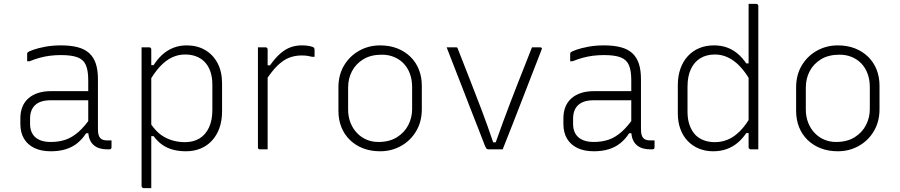

<svg xmlns="http://www.w3.org/2000/svg" viewBox="-20 -770 4640 990"><path d="M485 -361Q485 -330 485 -298Q485 -266 485 -233.5Q485 -201 485 -169Q485 -137 485 -106Q485 -87 488 -75.5Q491 -64 498 -57Q504 -51 513 -48.5Q522 -46 534 -46Q536 -46 538.5 -46Q541 -46 543 -46H555Q555 -37 555 -28.5Q555 -20 555 -11Q555 -5 552 -2.5Q549 0 544 0Q539 0 537 0Q535 0 532 0Q512 0 494.5 -5Q477 -10 463.5 -21.5Q450 -33 442.5 -51.5Q435 -70 435 -97Q435 -135 435 -178Q435 -221 435 -259Q435 -275 435 -291.5Q435 -308 435 -324Q435 -340 435 -356Q435 -407 422.5 -435Q410 -463 379.5 -474.5Q349 -486 294 -486Q264 -486 237 -482.5Q210 -479 184.5 -472Q159 -465 132 -454H120Q120 -464 120 -473Q120 -482 120 -492Q120 -495 121 -497Q122 -499 123 -500Q128 -505 152 -513.5Q176 -522 213 -529Q250 -536 294 -536Q344 -536 380.5 -526.5Q417 -517 440 -496Q463 -475 474 -442Q485 -409 485 -361ZM135 -132Q135 -86 162.5 -62Q190 -38 242 -38Q283 -38 317.5 -49.5Q352 -61 385 -90Q418 -119 454 -172V-83H424Q405 -53 379 -32Q353 -11 319 -0.5Q285 10 242 10Q193 10 158 -6.5Q123 -23 104 -54.5Q85 -86 85 -131V-159Q85 -193 95.5 -219Q106 -245 126.5 -263Q147 -281 176 -290.5Q205 -300 242 -300Q276 -300 308 -300Q340 -300 373.5 -300Q407 -300 445 -300Q453 -300 456.5 -294Q460 -288 461 -277.5Q462 -267 462 -253Q420 -253 386.5 -253Q353 -253 319.5 -253Q286 -253 242 -253Q214 -253 193.5 -246.5Q173 -240 159 -226Q147 -214 141 -197Q135 -180 135 -158Z M710 -526Q717 -526 723.5 -526Q730 -526 736.5 -526Q743 -526 749 -526Q753 -526 755 -524.5Q757 -523 758.5 -521Q760 -519 760 -515Q760 -426 760 -336.5Q760 -247 760 -157.5Q760 -68 760 21.5Q760 111 760 200Q754 200 747.5 200Q741 200 734.5 200Q728 200 721 200Q718 200 715.5 198.5Q713 197 711.5 194.5Q710 192 710 189Q710 112 710 35Q710 -42 710 -118.5Q710 -195 710 -272Q710 -349 710 -426Q710 -449 710 -474.5Q710 -500 710 -526ZM943 -536Q996 -536 1037 -512.5Q1078 -489 1101.5 -445Q1125 -401 1125 -340V-196Q1125 -148 1111.5 -110Q1098 -72 1073 -45Q1048 -18 1014 -4Q980 10 939 10Q903 10 872.5 2Q842 -6 817.5 -23Q793 -40 772 -68H745V-152Q780 -90 827.5 -63.5Q875 -37 934 -37Q977 -37 1008.5 -56Q1040 -75 1057.5 -112.5Q1075 -150 1075 -203V-333Q1075 -372 1064.5 -402Q1054 -432 1034 -452Q1016 -470 991 -479.5Q966 -489 934 -489Q899 -489 867 -474Q835 -459 805 -427Q775 -395 745 -342V-434H772Q793 -467 818.5 -489.5Q844 -512 875 -524Q906 -536 943 -536Z M1346 -433H1372Q1400 -472 1426 -494.5Q1452 -517 1479 -526.5Q1506 -536 1535 -536Q1554 -536 1567.5 -534Q1581 -532 1592 -528Q1598 -526 1600 -522Q1602 -518 1602 -511Q1602 -507 1602 -502.5Q1602 -498 1602 -494Q1602 -490 1602 -485.5Q1602 -481 1602 -477H1590Q1579 -480 1566 -482Q1553 -484 1535 -484Q1501 -484 1471 -472.5Q1441 -461 1410.5 -431.5Q1380 -402 1346 -348ZM1360 0Q1354 0 1347.5 0Q1341 0 1334.5 0Q1328 0 1321 0Q1318 0 1316 -0.5Q1314 -1 1312.5 -2.5Q1311 -4 1310.5 -6Q1310 -8 1310 -11Q1310 -16 1310 -47Q1310 -78 1310 -125Q1310 -172 1310 -226Q1310 -280 1310 -332.5Q1310 -385 1310 -426Q1310 -462 1310 -488Q1310 -514 1310 -526Q1317 -526 1323.5 -526Q1330 -526 1336.5 -526Q1343 -526 1349 -526Q1353 -526 1355 -524.5Q1357 -523 1358.5 -521Q1360 -519 1360 -515Q1360 -509 1360 -471Q1360 -433 1360 -375Q1360 -317 1360 -249.5Q1360 -182 1360 -116.5Q1360 -51 1360 0Z M1940 -536Q1989 -536 2028.5 -520.5Q2068 -505 2096.5 -477Q2125 -449 2140 -411Q2155 -373 2155 -328V-207Q2155 -143 2126 -94Q2097 -45 2048 -17.5Q1999 10 1940 10Q1891 10 1851.5 -5.5Q1812 -21 1783.5 -49Q1755 -77 1740 -115Q1725 -153 1725 -198V-319Q1725 -384 1754 -432.5Q1783 -481 1832 -508.5Q1881 -536 1940 -536ZM1949 -488Q1892 -488 1853.5 -464.5Q1815 -441 1795 -403Q1775 -365 1775 -319V-205Q1775 -168 1787.5 -136.5Q1800 -105 1822 -83Q1842 -62 1870 -50Q1898 -38 1931 -38Q1988 -38 2027 -62.5Q2066 -87 2085.5 -125.5Q2105 -164 2105 -207V-321Q2105 -360 2093 -391.5Q2081 -423 2059 -445Q2039 -465 2011 -476.5Q1983 -488 1949 -488Z M2332 -526Q2334 -526 2335.5 -525.5Q2337 -525 2338 -524Q2339 -523 2340 -520Q2370 -443 2400.5 -365.5Q2431 -288 2462 -206.5Q2493 -125 2523 -36H2536Q2555 -89 2573.5 -140Q2592 -191 2611 -240Q2630 -289 2648.5 -337Q2667 -385 2686 -432Q2705 -479 2723 -526Q2734 -526 2745 -526Q2756 -526 2766 -526Q2769 -526 2771 -524.5Q2773 -523 2774 -521Q2775 -519 2773 -515Q2748 -451 2723 -386.5Q2698 -322 2673 -257.5Q2648 -193 2623 -129Q2598 -65 2572 0Q2553 0 2534.5 0Q2516 0 2499 0Q2495 0 2492 -1.5Q2489 -3 2486.5 -6.5Q2484 -10 2481 -17Q2462 -67 2442 -117.5Q2422 -168 2402.5 -218.5Q2383 -269 2363 -320.5Q2343 -372 2323 -423Q2303 -474 2283 -526Q2295 -526 2307.5 -526Q2320 -526 2332 -526Z M3285 -361Q3285 -330 3285 -298Q3285 -266 3285 -233.5Q3285 -201 3285 -169Q3285 -137 3285 -106Q3285 -87 3288 -75.5Q3291 -64 3298 -57Q3304 -51 3313 -48.5Q3322 -46 3334 -46Q3336 -46 3338.5 -46Q3341 -46 3343 -46H3355Q3355 -37 3355 -28.5Q3355 -20 3355 -11Q3355 -5 3352 -2.5Q3349 0 3344 0Q3339 0 3337 0Q3335 0 3332 0Q3312 0 3294.5 -5Q3277 -10 3263.5 -21.5Q3250 -33 3242.5 -51.5Q3235 -70 3235 -97Q3235 -135 3235 -178Q3235 -221 3235 -259Q3235 -275 3235 -291.5Q3235 -308 3235 -324Q3235 -340 3235 -356Q3235 -407 3222.5 -435Q3210 -463 3179.5 -474.5Q3149 -486 3094 -486Q3064 -486 3037 -482.5Q3010 -479 2984.5 -472Q2959 -465 2932 -454H2920Q2920 -464 2920 -473Q2920 -482 2920 -492Q2920 -495 2921 -497Q2922 -499 2923 -500Q2928 -505 2952 -513.5Q2976 -522 3013 -529Q3050 -536 3094 -536Q3144 -536 3180.5 -526.5Q3217 -517 3240 -496Q3263 -475 3274 -442Q3285 -409 3285 -361ZM2935 -132Q2935 -86 2962.5 -62Q2990 -38 3042 -38Q3083 -38 3117.5 -49.5Q3152 -61 3185 -90Q3218 -119 3254 -172V-83H3224Q3205 -53 3179 -32Q3153 -11 3119 -0.5Q3085 10 3042 10Q2993 10 2958 -6.5Q2923 -23 2904 -54.5Q2885 -86 2885 -131V-159Q2885 -193 2895.5 -219Q2906 -245 2926.5 -263Q2947 -281 2976 -290.5Q3005 -300 3042 -300Q3076 -300 3108 -300Q3140 -300 3173.5 -300Q3207 -300 3245 -300Q3253 -300 3256.5 -294Q3260 -288 3261 -277.5Q3262 -267 3262 -253Q3220 -253 3186.5 -253Q3153 -253 3119.5 -253Q3086 -253 3042 -253Q3014 -253 2993.5 -246.5Q2973 -240 2959 -226Q2947 -214 2941 -197Q2935 -180 2935 -158Z M3661 -536Q3698 -536 3727.5 -525.5Q3757 -515 3782 -494.5Q3807 -474 3828 -443H3855V-344Q3812 -420 3765.5 -454.5Q3719 -489 3666 -489Q3623 -489 3591.5 -470Q3560 -451 3542.5 -414Q3525 -377 3525 -323V-193Q3525 -154 3536 -124Q3547 -94 3566 -74Q3584 -56 3609.5 -46.5Q3635 -37 3666 -37Q3701 -37 3733.5 -50.5Q3766 -64 3796.5 -95Q3827 -126 3855 -176V-84H3828Q3808 -54 3782.5 -33Q3757 -12 3726 -1Q3695 10 3657 10Q3618 10 3584.5 -3.5Q3551 -17 3526.5 -42.5Q3502 -68 3488.5 -104Q3475 -140 3475 -186V-330Q3475 -378 3488.5 -416Q3502 -454 3527 -481Q3552 -508 3586 -522Q3620 -536 3661 -536ZM3879 -750Q3883 -750 3885 -748.5Q3887 -747 3888.5 -745Q3890 -743 3890 -739Q3890 -659 3890 -575Q3890 -491 3890 -408Q3890 -325 3890 -246.5Q3890 -168 3890 -100Q3890 -67 3890 -41.5Q3890 -16 3890 0Q3885 0 3880 0Q3875 0 3870.5 0Q3866 0 3861 0Q3856 0 3851 0Q3848 0 3845.5 -1.5Q3843 -3 3841.5 -5Q3840 -7 3840 -11Q3840 -91 3840 -171Q3840 -251 3840 -330.5Q3840 -410 3840 -490Q3840 -570 3840 -650Q3840 -674 3840 -699Q3840 -724 3840 -750Q3845 -750 3850 -750Q3855 -750 3859.5 -750Q3864 -750 3869 -750Q3874 -750 3879 -750Z M4300 -536Q4349 -536 4388.5 -520.5Q4428 -505 4456.5 -477Q4485 -449 4500 -411Q4515 -373 4515 -328V-207Q4515 -143 4486 -94Q4457 -45 4408 -17.5Q4359 10 4300 10Q4251 10 4211.5 -5.5Q4172 -21 4143.5 -49Q4115 -77 4100 -115Q4085 -153 4085 -198V-319Q4085 -384 4114 -432.5Q4143 -481 4192 -508.5Q4241 -536 4300 -536ZM4309 -488Q4252 -488 4213.5 -464.5Q4175 -441 4155 -403Q4135 -365 4135 -319V-205Q4135 -168 4147.5 -136.5Q4160 -105 4182 -83Q4202 -62 4230 -50Q4258 -38 4291 -38Q4348 -38 4387 -62.5Q4426 -87 4445.5 -125.5Q4465 -164 4465 -207V-321Q4465 -360 4453 -391.5Q4441 -423 4419 -445Q4399 -465 4371 -476.5Q4343 -488 4309 -488Z"/></svg>

Font: Recursive Light
Style: Regular
Weight: 300
Version: Version 1.085